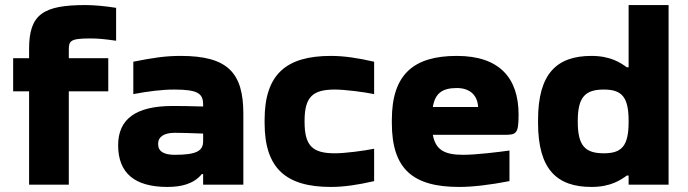

<svg xmlns="http://www.w3.org/2000/svg" viewBox="-20 -730 2718 759"><path d="M334 -578C370 -578 388 -576 439 -569V-699C396 -706 351 -710 318 -710C150 -710 95 -673 95 -537V-500H32V-369H95V0H252V-369H408V-500H252V-529C252 -566 253 -578 334 -578Z M694 -509C632 -509 582 -501 507 -486V-358C565 -369 621 -376 668 -376C761 -376 783 -361 783 -317V-309C726 -311 684 -311 662 -311C518 -311 447 -260 447 -156C447 -46 512 9 642 9C697 9 746 -3 778 -42H783V0H942V-280C942 -443 880 -509 694 -509ZM605 -161C605 -189 628 -205 671 -205C690 -205 731 -204 783 -202V-172C783 -135 760 -118 671 -118C628 -118 605 -131 605 -161Z M1026 -256V-244C1026 -64 1111 9 1288 9C1339 9 1394 1 1459 -14V-142C1420 -134 1344 -124 1304 -124C1218 -124 1184 -151 1184 -248V-252C1184 -349 1218 -376 1304 -376C1344 -376 1420 -366 1459 -358V-486C1394 -501 1339 -509 1288 -509C1111 -509 1026 -436 1026 -256Z M2030 -277C2030 -422 1954 -509 1786 -509C1614 -509 1529 -435 1529 -256V-244C1529 -62 1612 9 1795 9C1849 9 1916 1 1994 -14V-135C1952 -129 1862 -118 1811 -118C1736 -118 1702 -138 1691 -197H1972C2021 -197 2030 -200 2030 -277ZM1691 -307C1700 -361 1728 -382 1786 -382C1839 -382 1868 -352 1870 -307Z M2107 -256V-244C2107 -61 2181 9 2318 9C2395 9 2434 -19 2458 -36H2465V0H2623V-710H2465V-464H2458C2434 -481 2395 -509 2318 -509C2181 -509 2107 -439 2107 -256ZM2264 -248V-252C2264 -347 2294 -376 2367 -376C2438 -376 2465 -347 2465 -252V-248C2465 -153 2438 -124 2367 -124C2294 -124 2264 -153 2264 -248Z"/></svg>

Font: LT Wave Alt Black
Style: Regular
Weight: 900
Designer: Daniel Lyons
Version: Version 2.5 (Glyphs App)